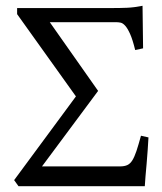

<svg xmlns="http://www.w3.org/2000/svg" viewBox="-20 -643 560 663"><path d="M492.7 -168.5Q491.7 -148.9 490 -125Q488.3 -101.1 486.3 -77.6L482.4 -33.7Q481 -13.2 480 0H43.9L28.8 -21L242.2 -310.1L39.1 -594.2V-615.2H368.2Q395.5 -615.2 419.2 -616.2Q442.9 -617.2 472.2 -623L474.1 -476.1L446.8 -470.2Q438 -506.3 429.2 -525.9Q420.4 -545.4 412.1 -554.4Q403.8 -563.5 396 -564.9Q388.2 -566.4 380.9 -566.4H151.9L318.8 -329.1L125 -68.4H394.5Q409.7 -68.4 419.7 -73Q429.7 -77.6 437 -89.4Q444.3 -101.1 451.2 -121.6Q458 -142.1 466.8 -174.3Z"/></svg>

Font: Noto Serif Devanagari
Style: Bold
Weight: 700
Designer: Monotype Design Team
Foundry: Monotype Imaging Inc.
Version: Version 1.01